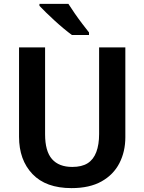

<svg xmlns="http://www.w3.org/2000/svg" viewBox="-20 -958 743 988"><path d="M625 -252Q625 -178 594.5 -118.5Q564 -59 502.5 -24.5Q441 10 348 10Q216 10 147 -62.5Q78 -135 78 -254V-714H212V-267Q212 -180 247.5 -139.5Q283 -99 352 -99Q401 -99 431 -118Q461 -137 475.5 -175.5Q490 -214 490 -268V-714H625ZM332 -938Q346 -916 365 -888.5Q384 -861 403.5 -835.5Q423 -810 438 -791V-778H350Q332 -791 308.5 -810.5Q285 -830 261 -852Q237 -874 216.5 -894Q196 -914 183 -928V-938Z"/></svg>

Font: Noto Sans Display SemiBold
Style: Regular
Weight: 600
Designer: Monotype Design Team
Foundry: Monotype Imaging Inc.
Version: Version 2.003